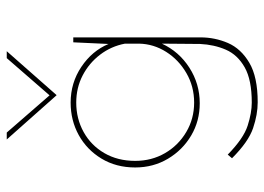

<svg xmlns="http://www.w3.org/2000/svg" viewBox="-130 -490 802 583"><g transform="rotate(-90 271.5 -199.0)"><path d="M252 182Q215 182 173.5 168Q132 154 82 104L93 91Q142 139 181 151.5Q220 164 251 164Q320 164 358 142.5Q396 121 411.5 85.5Q427 50 429 7L430 -109Q406 -57 357 -25.5Q308 6 249 6Q195 6 151 -20Q107 -46 80.5 -90.5Q54 -135 54 -190Q54 -248 81 -292.5Q108 -337 152.5 -361.5Q197 -386 251 -386Q311 -386 359.5 -353.5Q408 -321 429 -271L434 -378H449V8Q449 52 432 91.5Q415 131 372 156.5Q329 182 252 182ZM74 -190Q74 -140 97.5 -99.5Q121 -59 161.5 -35Q202 -11 251 -11Q300 -11 340.5 -34.5Q381 -58 405 -96Q429 -134 430 -178V-221Q422 -263 396.5 -296.5Q371 -330 333.5 -349.5Q296 -369 251 -369Q202 -369 161.5 -346.5Q121 -324 97.5 -283.5Q74 -243 74 -190ZM160 -580 273 -450 386 -580H407L274 -429H273L139 -580Z"/></g></svg>

Font: Synthetic Thin
Style: Regular
Weight: 100
Designer: Santiago Orozco
Foundry: Typemade
Version: Version 2.000; ttfautohint (v1.8.4.7-5d5b)